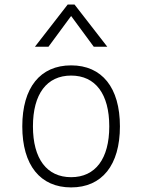

<svg xmlns="http://www.w3.org/2000/svg" viewBox="-20 -815 626 845"><path d="M293 9.8C428.7 9.8 507.8 -87.9 507.8 -258.8C507.8 -429.7 428.7 -527.3 293 -527.3C157.2 -527.3 78.1 -429.7 78.1 -258.8C78.1 -87.9 157.2 9.8 293 9.8ZM293 -35.2C186 -35.2 125 -116.2 125 -258.8C125 -401.4 186 -482.4 293 -482.4C399.9 -482.4 460.9 -401.4 460.9 -258.8C460.9 -116.2 399.9 -35.2 293 -35.2ZM133.8 -609.4H193.4L293 -744.6L392.6 -609.4H452.1L308.1 -794.9H277.8Z"/></svg>

Font: Cascadia Mono PL ExtraLight
Style: Regular
Weight: 200
Monospace: yes
Designer: Aaron Bell
Foundry: Saja Typeworks
Version: Version 2404.023